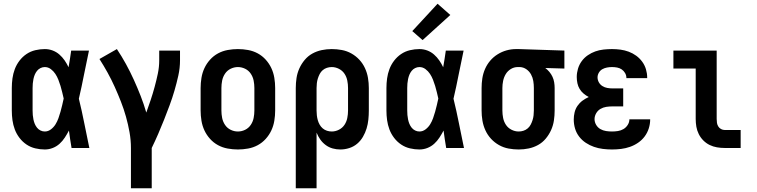

<svg xmlns="http://www.w3.org/2000/svg" viewBox="-20 -790 4040 1025"><path d="M219 8Q194 8 168.5 2Q143 -4 121.5 -18.5Q100 -33 84 -54Q68 -75 59 -99Q50 -123 46.5 -148.5Q43 -174 43 -200V-320Q43 -346 46.5 -371.5Q50 -397 59 -421Q68 -445 84 -466Q100 -487 121.5 -501.5Q143 -516 168.5 -522Q194 -528 219 -528Q241 -528 261 -520.5Q281 -513 297 -499Q313 -485 325 -467.5Q337 -450 346 -431Q350 -454 353.5 -476Q357 -498 360 -520H455Q441 -456 428.5 -391.5Q416 -327 401 -263Q417 -198 430 -132Q443 -66 457 0H362Q358 -23 354.5 -46.5Q351 -70 348 -93Q338 -74 326 -55.5Q314 -37 298 -22.5Q282 -8 261.5 0Q241 8 219 8ZM219 -88Q237 -88 252 -99.5Q267 -111 276.5 -126.5Q286 -142 292 -159Q298 -176 303 -193.5Q308 -211 312 -228.5Q316 -246 320 -264Q316 -281 312 -298Q308 -315 303 -331.5Q298 -348 291.5 -364.5Q285 -381 275.5 -395.5Q266 -410 251.5 -421Q237 -432 219 -432Q207 -432 196 -426.5Q185 -421 177.5 -411.5Q170 -402 165.5 -391Q161 -380 158.5 -368Q156 -356 155 -344Q154 -332 154 -320V-200Q154 -188 155 -176Q156 -164 158.5 -152Q161 -140 165.5 -129Q170 -118 177.5 -108.5Q185 -99 196 -93.5Q207 -88 219 -88Z M679 215V0Q679 -42 671.5 -84Q664 -126 652.5 -167Q641 -208 625.5 -247.5Q610 -287 592.5 -326Q575 -365 554.5 -402Q534 -439 511 -475L604 -528Q630 -489 652.5 -448Q675 -407 694.5 -364Q714 -321 731 -277.5Q748 -234 761 -189Q773 -222 784.5 -256.5Q796 -291 805.5 -326Q815 -361 822.5 -396.5Q830 -432 830 -468V-520H941V-468Q941 -427 932 -386.5Q923 -346 911.5 -306.5Q900 -267 885.5 -228Q871 -189 856 -151Q841 -113 824.5 -75Q808 -37 790 0V215Z M1250 8Q1223 8 1195.5 3Q1168 -2 1144 -15Q1120 -28 1101.5 -48.5Q1083 -69 1071.5 -93.5Q1060 -118 1055.5 -145.5Q1051 -173 1051 -200V-320Q1051 -347 1055.5 -374.5Q1060 -402 1071.5 -426.5Q1083 -451 1101.5 -471.5Q1120 -492 1144 -505Q1168 -518 1195.5 -523Q1223 -528 1250 -528Q1277 -528 1304.5 -523Q1332 -518 1356 -505Q1380 -492 1398.5 -471.5Q1417 -451 1428.5 -426.5Q1440 -402 1444.5 -374.5Q1449 -347 1449 -320V-200Q1449 -173 1444.5 -145.5Q1440 -118 1428.5 -93.5Q1417 -69 1398.5 -48.5Q1380 -28 1356 -15Q1332 -2 1304.5 3Q1277 8 1250 8ZM1250 -88Q1270 -88 1288.5 -97Q1307 -106 1318.5 -123Q1330 -140 1334 -160Q1338 -180 1338 -200V-320Q1338 -340 1334 -360Q1330 -380 1318.5 -397Q1307 -414 1288.5 -423Q1270 -432 1250 -432Q1230 -432 1211.5 -423Q1193 -414 1181.5 -397Q1170 -380 1166 -360Q1162 -340 1162 -320V-200Q1162 -180 1166 -160Q1170 -140 1181.5 -123Q1193 -106 1211.5 -97Q1230 -88 1250 -88Z M1559 215V-320Q1559 -347 1563 -373.5Q1567 -400 1578 -424.5Q1589 -449 1606.5 -470Q1624 -491 1647.5 -504Q1671 -517 1697.5 -522.5Q1724 -528 1751 -528Q1778 -528 1805 -523Q1832 -518 1856 -504.5Q1880 -491 1898.5 -471Q1917 -451 1928.5 -426Q1940 -401 1944.5 -374Q1949 -347 1949 -320V-200Q1949 -176 1946.5 -151.5Q1944 -127 1937 -104Q1930 -81 1917.5 -59.5Q1905 -38 1886.5 -22.5Q1868 -7 1844.5 0.5Q1821 8 1797 8Q1776 8 1756 2.5Q1736 -3 1719 -15.5Q1702 -28 1690 -45Q1678 -62 1670 -82V215ZM1751 -88Q1771 -88 1789.5 -97.5Q1808 -107 1819 -123.5Q1830 -140 1834 -160Q1838 -180 1838 -200V-320Q1838 -340 1834 -360Q1830 -380 1819 -396.5Q1808 -413 1789.5 -422.5Q1771 -432 1751 -432Q1738 -432 1725.5 -428Q1713 -424 1703 -415.5Q1693 -407 1687 -395.5Q1681 -384 1677 -371.5Q1673 -359 1671.5 -346Q1670 -333 1670 -320V-200Q1670 -187 1671.5 -174Q1673 -161 1676.5 -148.5Q1680 -136 1686.5 -124.5Q1693 -113 1703 -104.5Q1713 -96 1725.5 -92Q1738 -88 1751 -88Z M2219 8Q2194 8 2168.5 2Q2143 -4 2121.5 -18.5Q2100 -33 2084 -54Q2068 -75 2059 -99Q2050 -123 2046.5 -148.5Q2043 -174 2043 -200V-320Q2043 -346 2046.5 -371.5Q2050 -397 2059 -421Q2068 -445 2084 -466Q2100 -487 2121.5 -501.5Q2143 -516 2168.5 -522Q2194 -528 2219 -528Q2241 -528 2261 -520.5Q2281 -513 2297 -499Q2313 -485 2325 -467.5Q2337 -450 2346 -431Q2350 -454 2353.5 -476Q2357 -498 2360 -520H2455Q2441 -456 2428.5 -391.5Q2416 -327 2401 -263Q2417 -198 2430 -132Q2443 -66 2457 0H2362Q2358 -23 2354.5 -46.5Q2351 -70 2348 -93Q2338 -74 2326 -55.5Q2314 -37 2298 -22.5Q2282 -8 2261.5 0Q2241 8 2219 8ZM2219 -88Q2237 -88 2252 -99.5Q2267 -111 2276.5 -126.5Q2286 -142 2292 -159Q2298 -176 2303 -193.5Q2308 -211 2312 -228.5Q2316 -246 2320 -264Q2316 -281 2312 -298Q2308 -315 2303 -331.5Q2298 -348 2291.5 -364.5Q2285 -381 2275.5 -395.5Q2266 -410 2251.5 -421Q2237 -432 2219 -432Q2207 -432 2196 -426.5Q2185 -421 2177.5 -411.5Q2170 -402 2165.5 -391Q2161 -380 2158.5 -368Q2156 -356 2155 -344Q2154 -332 2154 -320V-200Q2154 -188 2155 -176Q2156 -164 2158.5 -152Q2161 -140 2165.5 -129Q2170 -118 2177.5 -108.5Q2185 -99 2196 -93.5Q2207 -88 2219 -88ZM2236 -576 2181 -624 2316 -770 2384 -710Z M2749 8Q2722 8 2695 3Q2668 -2 2644 -15.5Q2620 -29 2601.5 -49Q2583 -69 2571.5 -94Q2560 -119 2555.5 -146Q2551 -173 2551 -200V-320Q2551 -346 2555 -372Q2559 -398 2569.5 -422Q2580 -446 2597 -466Q2614 -486 2636.5 -500Q2659 -514 2684 -521Q2709 -528 2735 -528Q2739 -528 2742.5 -528Q2746 -528 2750 -528L2993 -520V-424L2891 -427Q2903 -418 2913 -406Q2923 -394 2929.5 -380Q2936 -366 2938.5 -350.5Q2941 -335 2941 -320V-200Q2941 -173 2937 -146.5Q2933 -120 2922 -95.5Q2911 -71 2893.5 -50Q2876 -29 2852.5 -16Q2829 -3 2802.5 2.5Q2776 8 2749 8ZM2749 -88Q2762 -88 2774.5 -92Q2787 -96 2797 -104.5Q2807 -113 2813 -124.5Q2819 -136 2823 -148.5Q2827 -161 2828.5 -174Q2830 -187 2830 -200V-320Q2830 -339 2827 -357.5Q2824 -376 2815 -392.5Q2806 -409 2790.5 -420Q2775 -431 2756 -432H2750Q2748 -432 2746.5 -432Q2745 -432 2744 -432Q2724 -432 2707 -421.5Q2690 -411 2680 -394.5Q2670 -378 2666 -358.5Q2662 -339 2662 -320V-200Q2662 -180 2666 -160Q2670 -140 2681 -123.5Q2692 -107 2710.5 -97.5Q2729 -88 2749 -88Z M3247 8Q3223 8 3198.5 5Q3174 2 3151 -6Q3128 -14 3107.5 -27.5Q3087 -41 3072 -60.5Q3057 -80 3050 -103.5Q3043 -127 3043 -152Q3043 -171 3047.5 -190Q3052 -209 3063 -225Q3074 -241 3089.5 -252.5Q3105 -264 3123 -272Q3108 -280 3095.5 -290.5Q3083 -301 3074.5 -315Q3066 -329 3062.5 -345.5Q3059 -362 3059 -379Q3059 -401 3065.5 -423Q3072 -445 3085.5 -463.5Q3099 -482 3118 -495Q3137 -508 3158 -515.5Q3179 -523 3202 -525.5Q3225 -528 3247 -528Q3270 -528 3292.5 -525Q3315 -522 3336.5 -514Q3358 -506 3376.5 -492.5Q3395 -479 3408.5 -460.5Q3422 -442 3428.5 -420Q3435 -398 3435 -376Q3435 -375 3435 -374.5Q3435 -374 3435 -373H3324Q3324 -373 3324 -373.5Q3324 -374 3324 -374Q3324 -388 3317 -400Q3310 -412 3299 -419.5Q3288 -427 3274.5 -429.5Q3261 -432 3247 -432Q3234 -432 3220.5 -429.5Q3207 -427 3195.5 -420.5Q3184 -414 3177 -402Q3170 -390 3170 -377Q3170 -377 3170 -377Q3170 -377 3170 -377Q3170 -363 3177 -350.5Q3184 -338 3196 -330.5Q3208 -323 3222 -320.5Q3236 -318 3250 -318H3307V-222H3250Q3233 -222 3216.5 -219.5Q3200 -217 3185.5 -208.5Q3171 -200 3162.5 -185Q3154 -170 3154 -154Q3154 -138 3162.5 -123.5Q3171 -109 3185 -101Q3199 -93 3215 -90.5Q3231 -88 3247 -88Q3263 -88 3279 -90.5Q3295 -93 3308.5 -101Q3322 -109 3331 -123Q3340 -137 3340 -153H3451V-152Q3451 -152 3451 -152Q3451 -152 3451 -152Q3451 -128 3443.5 -104.5Q3436 -81 3421.5 -61.5Q3407 -42 3386.5 -28Q3366 -14 3343 -6Q3320 2 3296 5Q3272 8 3247 8Z M3849 0Q3828 0 3807.5 -3.5Q3787 -7 3768.5 -16Q3750 -25 3735 -40Q3720 -55 3710.5 -74Q3701 -93 3697.5 -113.5Q3694 -134 3694 -155V-424H3575V-520H3806V-155Q3806 -144 3807.5 -134Q3809 -124 3814.5 -115Q3820 -106 3829.5 -101Q3839 -96 3849 -96H3934V0Z"/></svg>

Font: Iosevka SS04
Style: Bold
Weight: 700
Monospace: yes
Designer: Belleve Invis
Foundry: Belleve Invis
Version: Version 19.0.0; ttfautohint (v1.8.4)